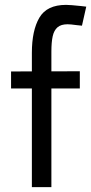

<svg xmlns="http://www.w3.org/2000/svg" viewBox="-20 -769 374 788"><path d="M190.9 -557.1V-476.1L307.6 -476.6V-405.8H190.9V-1H110.8V-405.8H25.4V-475.6L110.8 -476.1V-552.2Q110.8 -644 141.6 -696.5Q172.4 -749 251 -749Q267.6 -749 313.5 -744.1L334 -741.7L316.4 -663.6Q298.3 -665.5 293.5 -666Q269.5 -669.4 257.3 -669.4Q230.5 -669.4 216.1 -657Q201.7 -644.5 196.3 -620.4Q190.9 -596.2 190.9 -557.1Z"/></svg>

Font: Selawik
Style: Regular
Weight: 400
Designer: Aaron Bell
Foundry: Microsoft Corporation
Version: Version 1.01